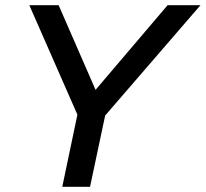

<svg xmlns="http://www.w3.org/2000/svg" viewBox="-20 -720 793 740"><path d="M220 0 278.3 -278 93 -700H206L348.3 -373.7L626 -700H752.7L385.3 -274.7L327 0Z"/></svg>

Font: Red Hat Display VF
Style: Italic
Weight: 300
Italic angle: -12°
Designer: Pentagram, MCKL
Foundry: Pentagram, MCKL
Version: Version 1.010